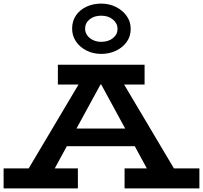

<svg xmlns="http://www.w3.org/2000/svg" viewBox="-20 -1045 1126 1065"><path d="M84 -18 444 -624H640L1000 -18H845L515 -625H564L233 -18ZM0 0V-111H412V0ZM316 -234 340 -332H739L762 -234ZM671 0V-111H1086V0ZM301 -576V-686H782V-576ZM541 -746Q497 -746 460 -764.5Q423 -783 401.5 -815Q380 -847 380 -886Q380 -928 401.5 -959.5Q423 -991 460 -1008Q497 -1025 541 -1025Q586 -1025 623 -1006.5Q660 -988 682.5 -956.5Q705 -925 705 -885Q705 -843 682.5 -812Q660 -781 623 -763.5Q586 -746 541 -746ZM541 -813Q581 -813 606.5 -833.5Q632 -854 632 -885Q632 -915 606.5 -936.5Q581 -958 541 -958Q502 -958 477 -937.5Q452 -917 452 -886Q452 -866 463.5 -849.5Q475 -833 495.5 -823Q516 -813 541 -813Z"/></svg>

Font: BioRhyme SemiExpanded
Style: Bold
Weight: 700
Width: 6
Designer: Aoife Mooney
Foundry: Aoife Mooney Type
Version: Version 1.600;gftools[0.9.33]